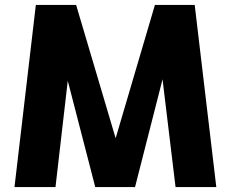

<svg xmlns="http://www.w3.org/2000/svg" viewBox="-20 -762 940 782"><path d="M695 0 642 -439 530 0H368L256 -433L206 0H39L126 -742H290L451 -199L611 -742H773L861 0Z"/></svg>

Font: Exo ExtraBold
Style: Regular
Weight: 800
Designer: Natanael Gama
Foundry: Natanael Gama
Version: Version 1.500